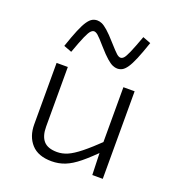

<svg xmlns="http://www.w3.org/2000/svg" viewBox="-132 -835 878 948"><g transform="rotate(20 307.0 -360.5)"><path d="M511 0H456L452 -125V-460H511ZM464 -183 475 -137Q422 -83 384 -52Q346 -21 313 -8Q280 5 243 5Q172 5 136.5 -34.5Q101 -74 101 -137V-460H160V-147Q160 -97 182 -72Q204 -47 253 -47Q280 -47 307 -58.5Q334 -70 371 -99.5Q408 -129 464 -183ZM287 -613Q254 -651 242.5 -660.5Q231 -670 222 -670Q214 -670 205.5 -661.5Q197 -653 184.5 -625Q172 -597 150 -536L108 -552Q127 -608 141.5 -642.5Q156 -677 168.5 -695Q181 -713 193 -719.5Q205 -726 219 -726Q231 -726 243.5 -720.5Q256 -715 275 -698.5Q294 -682 323 -649Q356 -612 367.5 -602Q379 -592 388 -592Q397 -592 405 -600.5Q413 -609 425.5 -637.5Q438 -666 460 -726L502 -710Q483 -654 468.5 -619.5Q454 -585 441.5 -567Q429 -549 417 -542.5Q405 -536 391 -536Q380 -536 367 -541.5Q354 -547 335 -563.5Q316 -580 287 -613Z"/></g></svg>

Font: Intel One Mono Light
Style: Regular
Weight: 300
Monospace: yes
Designer: Fred Shallcrass
Foundry: Frere-Jones Type LLC
Version: Version 1.004